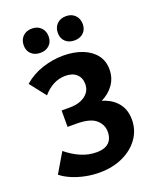

<svg xmlns="http://www.w3.org/2000/svg" viewBox="-161 -970 880 1079"><g transform="rotate(-20 279.0 -430.5)"><path d="M246 15Q203 15 161 6.5Q119 -2 82.5 -17.5Q46 -33 20 -54L89 -171Q130 -137 175 -117.5Q220 -98 268 -98Q304 -98 325.5 -109.5Q347 -121 356.5 -140.5Q366 -160 366 -185Q366 -229 331.5 -258.5Q297 -288 215 -288H163V-386H212Q251 -386 279.5 -398Q308 -410 323.5 -431Q339 -452 339 -480Q339 -518 315 -540Q291 -562 249 -562Q210 -562 176 -544Q142 -526 115 -494L40 -590Q88 -632 150.5 -652.5Q213 -673 276 -673Q339 -673 388.5 -654Q438 -635 466.5 -599Q495 -563 495 -512Q495 -460 467 -421Q439 -382 394 -360.5Q349 -339 298 -339L295 -374Q361 -374 411 -354.5Q461 -335 489 -297Q517 -259 517 -203Q517 -141 482 -91.5Q447 -42 385.5 -13.5Q324 15 246 15ZM163 -731Q129 -731 108.5 -750.5Q88 -770 88 -802Q88 -835 108.5 -855.5Q129 -876 163 -876Q196 -876 216.5 -855.5Q237 -835 237 -802Q237 -770 216.5 -750.5Q196 -731 163 -731ZM367 -731Q333 -731 312.5 -750.5Q292 -770 292 -802Q292 -835 312.5 -855.5Q333 -876 367 -876Q400 -876 420.5 -855.5Q441 -835 441 -802Q441 -770 420.5 -750.5Q400 -731 367 -731Z"/></g></svg>

Font: Ysabeau Office ExtraBold
Style: Regular
Weight: 800
Designer: Christian Thalmann (Catharsis Fonts)
Version: Version 2.001;gftools[0.9.30]; featfreeze: tnum,lnum,ss02